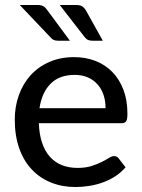

<svg xmlns="http://www.w3.org/2000/svg" viewBox="-20 -746 570 773"><path d="M405 -310.5Q405 -339.5 396.8 -364Q388.5 -388.5 372.5 -406.5Q356.5 -424.5 333.5 -434.5Q310.5 -444.5 280.5 -444.5Q219 -444.5 183.8 -409Q148.5 -373.5 139 -310.5ZM485.5 -72.5Q467.5 -51.5 444 -36.2Q420.5 -21 394 -11.5Q367.5 -2 339.2 2.5Q311 7 283.5 7Q231 7 186.2 -10.8Q141.5 -28.5 108.8 -62.8Q76 -97 57.8 -147.8Q39.5 -198.5 39.5 -264.5Q39.5 -317.5 56 -363.2Q72.5 -409 103.2 -443Q134 -477 178.5 -496.5Q223 -516 278.5 -516Q325 -516 364.2 -500.8Q403.5 -485.5 432 -456.5Q460.5 -427.5 476.8 -385Q493 -342.5 493 -288Q493 -265.5 488 -257.8Q483 -250 469.5 -250H136.5Q138 -204.5 149.5 -170.8Q161 -137 181.2 -114.5Q201.5 -92 229.5 -81Q257.5 -70 292 -70Q324.5 -70 348.2 -77.5Q372 -85 389.2 -93.8Q406.5 -102.5 418.2 -110Q430 -117.5 439 -117.5Q451 -117.5 457.5 -108.5ZM285 -726Q302.5 -726 311.2 -720.2Q320 -714.5 326.5 -703L394 -582H353.5Q342 -582 334.5 -585.2Q327 -588.5 320.5 -597L220.5 -726ZM130.5 -726Q139 -726 145.2 -724.5Q151.5 -723 156 -720Q160.5 -717 164.2 -712.8Q168 -708.5 172 -703L261.5 -582H215Q203.5 -582 196.2 -585.2Q189 -588.5 182 -597L59.5 -726Z"/></svg>

Font: Lato 2
Style: Regular
Weight: 500
Designer: Lukasz Dziedzic with Adam Twardoch and Botio Nikoltchev
Foundry: tyPoland Lukasz Dziedzic
Version: Version 2.015; 2015-08-06; http://www.latofonts.com/